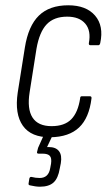

<svg xmlns="http://www.w3.org/2000/svg" viewBox="-20 -511 423 726"><path d="M171 8Q98 9 66.5 -35.5Q35 -80 47 -161L74 -331Q87 -413 127 -452Q167 -491 238 -491Q306 -491 339.5 -452Q373 -413 359 -348Q357 -340 352 -340H322Q315 -340 316 -348Q325 -395 302.5 -421.5Q280 -448 234 -448Q184 -448 156.5 -419Q129 -390 118 -327L92 -162Q82 -99 103 -66.5Q124 -34 175 -34Q224 -34 249.5 -60Q275 -86 283 -139Q283 -147 289 -147H320Q327 -147 326 -139Q317 -65 279 -29Q241 7 171 8ZM131 195Q122 195 112.5 193.5Q103 192 94 190Q87 189 88 183L91 164Q93 157 99 158Q107 160 114.5 161Q122 162 130 162Q164 162 170 124L173 108Q176 87 168.5 78.5Q161 70 141 70H126Q119 70 120 64Q121 60 122 56Q123 52 124 48L150 -10Q153 -17 157 -17H180Q184 -17 185 -15.5Q186 -14 184 -10L158 45H164Q191 45 203 60.5Q215 76 210 106L206 126Q200 163 182.5 179Q165 195 131 195Z"/></svg>

Font: Sofia Sans Condensed Light
Style: Italic
Weight: 300
Italic angle: -9°
Version: Version 4.100